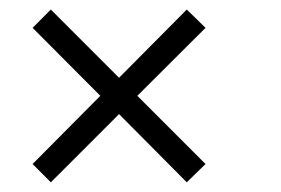

<svg xmlns="http://www.w3.org/2000/svg" viewBox="-20 -433 586 400"><path d="M408.2 -375 266.1 -233.4 408.2 -91.3 369.1 -53.2 228 -195.3 85.9 -53.2 47.9 -91.3 189 -233.4 47.9 -375 85.9 -413.1 228 -271 369.1 -413.1Z"/></svg>

Font: Anonymous Pro
Style: Regular
Weight: 400
Monospace: yes
Designer: Mark Simonson
Version: Version 1.002